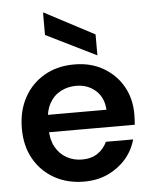

<svg xmlns="http://www.w3.org/2000/svg" viewBox="-54 -793 665 849"><g transform="rotate(-5 279.0 -368.0)"><path d="M286 12Q211 12 153.5 -20.5Q96 -53 63.5 -110.5Q31 -168 31 -245Q31 -323 63 -382Q95 -441 152.5 -474.5Q210 -508 286 -508Q360 -508 415.5 -475.5Q471 -443 501.5 -389Q532 -335 532 -267Q532 -257 531.5 -245Q531 -233 530 -219H118V-296H411Q408 -350 373 -381.5Q338 -413 286 -413Q249 -413 217.5 -396.5Q186 -380 167.5 -346.5Q149 -313 149 -262V-233Q149 -187 167 -154Q185 -121 216 -103.5Q247 -86 285 -86Q326 -86 354 -105Q382 -124 396 -155H517Q504 -107 471.5 -69.5Q439 -32 392 -10Q345 12 286 12ZM392 -539 169 -649V-748H172L392 -632Z"/></g></svg>

Font: DM Sans 9pt 36pt SemiBold
Style: Regular
Weight: 600
Version: Version 4.004;gftools[0.9.30]